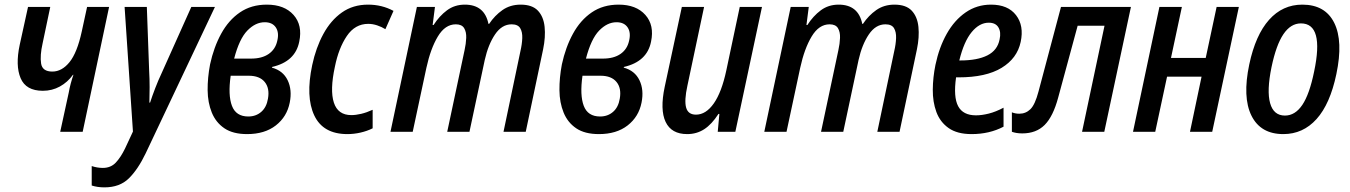

<svg xmlns="http://www.w3.org/2000/svg" viewBox="-20 -569 5830 829"><path d="M240 0 277 -170Q280 -188 285.5 -208.5Q291 -229 297 -246H295Q272 -214 238.5 -195.5Q205 -177 165 -177Q92 -177 69 -231.5Q46 -286 65 -375L101 -539H197L164 -382Q152 -329 157.5 -294.5Q163 -260 206 -260Q247 -260 280 -300.5Q313 -341 333 -433L356 -539H451L337 0Z M431 240Q401 240 376 232V148Q400 156 424 156Q458 156 479.5 133.5Q501 111 520 72L554 -1L518 -539H614L624 -263Q626 -229 626 -192.5Q626 -156 625 -126H628Q637 -154 650.5 -189Q664 -224 676 -249L806 -539H908L609 93Q576 162 536.5 201Q497 240 431 240Z M1047 10Q986 10 949 -15Q912 -40 894.5 -83Q877 -126 876.5 -179.5Q876 -233 887 -291Q903 -365 935 -423.5Q967 -482 1016 -515.5Q1065 -549 1132 -549Q1208 -549 1247.5 -504.5Q1287 -460 1272 -389Q1255 -303 1155 -280L1154 -277Q1202 -264 1222 -222.5Q1242 -181 1231 -126Q1219 -65 1171 -27.5Q1123 10 1047 10ZM1123 -473Q1083 -473 1048 -437Q1013 -401 991 -316H1064Q1111 -316 1140 -336Q1169 -356 1177 -392Q1186 -428 1171 -450.5Q1156 -473 1123 -473ZM1052 -66Q1085 -66 1108 -86Q1131 -106 1137 -143Q1145 -188 1123 -215Q1101 -242 1054 -242H976Q964 -158 981.5 -112Q999 -66 1052 -66Z M1480 10Q1375 10 1337 -70.5Q1299 -151 1328 -288Q1344 -363 1376 -422Q1408 -481 1456 -515Q1504 -549 1569 -549Q1629 -549 1679 -522L1644 -443Q1628 -453 1608.5 -459.5Q1589 -466 1570 -466Q1513 -466 1477.5 -413.5Q1442 -361 1426 -281Q1404 -180 1421.5 -126Q1439 -72 1497 -72Q1516 -72 1539.5 -77.5Q1563 -83 1589 -95V-15Q1565 -3 1536.5 3.5Q1508 10 1480 10Z M1666 0 1780 -539H1858L1848 -461H1852Q1877 -500 1910 -524.5Q1943 -549 1987 -549Q2072 -549 2089 -466H2092Q2116 -502 2149.5 -525.5Q2183 -549 2228 -549Q2278 -549 2302.5 -523Q2327 -497 2331.5 -453Q2336 -409 2325 -356L2250 0H2154L2227 -348Q2234 -378 2235 -404.5Q2236 -431 2226 -447.5Q2216 -464 2189 -464Q2147 -464 2117.5 -420.5Q2088 -377 2073 -310L2007 0H1911L1986 -353Q1992 -380 1993 -405.5Q1994 -431 1984 -447.5Q1974 -464 1948 -464Q1902 -464 1870.5 -411.5Q1839 -359 1821 -276L1762 0Z M2566 10Q2505 10 2468 -15Q2431 -40 2413.5 -83Q2396 -126 2395.5 -179.5Q2395 -233 2406 -291Q2422 -365 2454 -423.5Q2486 -482 2535 -515.5Q2584 -549 2651 -549Q2727 -549 2766.5 -504.5Q2806 -460 2791 -389Q2774 -303 2674 -280L2673 -277Q2721 -264 2741 -222.5Q2761 -181 2750 -126Q2738 -65 2690 -27.5Q2642 10 2566 10ZM2642 -473Q2602 -473 2567 -437Q2532 -401 2510 -316H2583Q2630 -316 2659 -336Q2688 -356 2696 -392Q2705 -428 2690 -450.5Q2675 -473 2642 -473ZM2571 -66Q2604 -66 2627 -86Q2650 -106 2656 -143Q2664 -188 2642 -215Q2620 -242 2573 -242H2495Q2483 -158 2500.5 -112Q2518 -66 2571 -66Z M2947 10Q2879 10 2854 -42.5Q2829 -95 2850 -194L2924 -539H3020L2948 -199Q2934 -135 2942.5 -104.5Q2951 -74 2985 -74Q3028 -74 3062 -122.5Q3096 -171 3116 -265L3174 -539H3270L3155 0H3079L3086 -77H3082Q3053 -32 3020.5 -11Q2988 10 2947 10Z M3280 0 3394 -539H3472L3462 -461H3466Q3491 -500 3524 -524.5Q3557 -549 3601 -549Q3686 -549 3703 -466H3706Q3730 -502 3763.5 -525.5Q3797 -549 3842 -549Q3892 -549 3916.5 -523Q3941 -497 3945.5 -453Q3950 -409 3939 -356L3864 0H3768L3841 -348Q3848 -378 3849 -404.5Q3850 -431 3840 -447.5Q3830 -464 3803 -464Q3761 -464 3731.5 -420.5Q3702 -377 3687 -310L3621 0H3525L3600 -353Q3606 -380 3607 -405.5Q3608 -431 3598 -447.5Q3588 -464 3562 -464Q3516 -464 3484.5 -411.5Q3453 -359 3435 -276L3376 0Z M4175 10Q4113 10 4076 -16Q4039 -42 4023 -85.5Q4007 -129 4007.5 -182Q4008 -235 4019 -289Q4035 -365 4068 -423.5Q4101 -482 4149.5 -515.5Q4198 -549 4259 -549Q4332 -549 4367 -503.5Q4402 -458 4387 -388Q4372 -317 4304.5 -276Q4237 -235 4119 -235H4108Q4096 -150 4117 -110.5Q4138 -71 4194 -71Q4219 -71 4249 -78.5Q4279 -86 4313 -104V-22Q4252 10 4175 10ZM4249 -471Q4209 -471 4175.5 -430.5Q4142 -390 4122 -308H4127Q4200 -308 4243.5 -330Q4287 -352 4296 -399Q4303 -430 4291 -450.5Q4279 -471 4249 -471Z M4394 7Q4380 7 4368.5 5Q4357 3 4349 0V-84Q4364 -78 4381 -78Q4409 -78 4429 -97.5Q4449 -117 4464 -174L4561 -539H4863L4748 0H4652L4749 -458H4633L4549 -148Q4527 -66 4490.5 -29.5Q4454 7 4394 7Z M4872 0 4986 -539H5083L5036 -319H5186L5233 -539H5329L5214 0H5118L5168 -238H5019L4968 0Z M5521 10Q5423 10 5383.5 -69.5Q5344 -149 5374 -291Q5401 -418 5459.5 -483.5Q5518 -549 5603 -549Q5702 -549 5741 -470Q5780 -391 5750 -249Q5723 -120 5664.5 -55Q5606 10 5521 10ZM5528 -70Q5572 -70 5603 -116Q5634 -162 5654 -260Q5698 -468 5597 -468Q5553 -468 5521.5 -421.5Q5490 -375 5470 -279Q5449 -177 5464 -123.5Q5479 -70 5528 -70Z"/></svg>

Font: Noto Sans Condensed Medium
Style: Italic
Weight: 500
Width: 3
Italic angle: -12°
Designer: Monotype Design Team
Foundry: Monotype Imaging Inc.
Version: Version 2.013; ttfautohint (v1.8.4.7-5d5b)